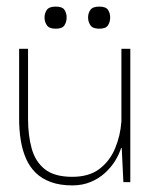

<svg xmlns="http://www.w3.org/2000/svg" viewBox="-20 -552 470 582"><path d="M199 10Q162 10 134.5 0Q107 -10 88.5 -28Q70 -46 59 -71Q48 -96 43 -126.5Q38 -157 38 -192V-404H65V-192Q65 -142 76 -102Q87 -62 116 -39Q145 -16 199 -16Q250 -16 281.5 -40Q313 -64 329 -102.5Q345 -141 348 -184V-404H375V0H354L349 -103H347Q341 -84 329 -64.5Q317 -45 298.5 -28Q280 -11 255 -0.5Q230 10 199 10ZM149 -465Q129 -465 122 -475.5Q115 -486 115 -499Q115 -512 122 -522Q129 -532 149 -532Q169 -532 175.5 -522Q182 -512 182 -499Q182 -486 175.5 -475.5Q169 -465 149 -465ZM281 -465Q261 -465 254 -475.5Q247 -486 247 -499Q247 -512 254 -522Q261 -532 281 -532Q301 -532 307.5 -522Q314 -512 314 -499Q314 -486 307.5 -475.5Q301 -465 281 -465Z"/></svg>

Font: Darker Grotesque Light
Style: Regular
Weight: 300
Designer: Gabriel Lam
Foundry: TypeRant
Version: Version 1.000;gftools[0.9.28]